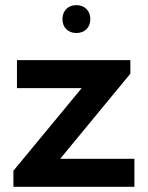

<svg xmlns="http://www.w3.org/2000/svg" viewBox="-20 -720 570 740"><path d="M498 0H31.7V-62L294.9 -380.4H45.4V-488.3H482.4V-436L211.9 -107.9H498ZM274.4 -592.8Q250.5 -592.8 235.6 -607.4Q220.7 -622.1 220.7 -646.5Q220.7 -670.4 235.6 -685.3Q250.5 -700.2 274.4 -700.2Q298.3 -700.2 313.2 -685.3Q328.1 -670.4 328.1 -646.5Q328.1 -622.1 313.2 -607.4Q298.3 -592.8 274.4 -592.8Z"/></svg>

Font: Kumbh Sans SemiBold
Style: Regular
Weight: 600
Version: Version 1.005